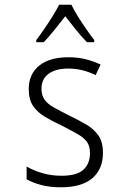

<svg xmlns="http://www.w3.org/2000/svg" viewBox="-20 -785 540 815"><path d="M238 10Q192 10 155.5 0.5Q119 -9 93 -24V-78Q125 -60 162 -49.5Q199 -39 241 -39Q307 -39 334.5 -65Q362 -91 362 -135Q362 -164 349.5 -182Q337 -200 310 -215.5Q283 -231 242 -252Q201 -271 169.5 -290Q138 -309 120 -336Q102 -363 102 -407Q102 -470 146 -506Q190 -542 271 -542Q309 -542 342 -534Q375 -526 407 -511L386 -466Q330 -494 270 -494Q217 -494 186.5 -472Q156 -450 156 -408Q156 -380 169.5 -361.5Q183 -343 210 -328Q237 -313 277 -293Q316 -274 347.5 -255.5Q379 -237 398 -209.5Q417 -182 417 -136Q417 -67 372 -28.5Q327 10 238 10ZM134 -615Q150 -636 168.5 -663Q187 -690 203.5 -716.5Q220 -743 231 -765H283Q294 -742 311.5 -714Q329 -686 347.5 -659.5Q366 -633 380 -615V-606H349Q326 -629 302.5 -658.5Q279 -688 257 -716Q236 -689 211.5 -658.5Q187 -628 166 -606H134Z"/></svg>

Font: Noto Sans Mono ExtraCondensed Light
Style: Regular
Weight: 300
Width: 2
Designer: Monotype Design Team
Foundry: Monotype Imaging Inc.
Version: Version 2.014; ttfautohint (v1.8.4.7-5d5b)